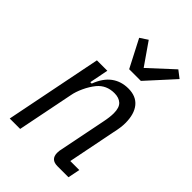

<svg xmlns="http://www.w3.org/2000/svg" viewBox="-227 -868 964 964"><g transform="rotate(45 255.0 -386.5)"><path d="M29 0 132 -516H206L186 -415H196Q218 -473 255.5 -500.5Q293 -528 344 -528Q399 -528 427.5 -493Q456 -458 456 -394Q456 -378 453.5 -360Q451 -342 446 -320L395 -64H459L446 0H368Q319 0 319 -47Q319 -55 320 -62Q321 -69 323 -77L372 -322Q380 -360 380 -388Q380 -428 361.5 -445Q343 -462 311 -462Q254 -462 220 -421Q199 -395 183.5 -361.5Q168 -328 163 -300L103 0ZM278 -599 202 -746 243 -773 325 -655 453 -773 492 -743 361 -599Z"/></g></svg>

Font: IBM Plex Sans Cond
Style: Italic
Weight: 400
Width: 3
Italic angle: -11°
Designer: Mike Abbink, Paul van der Laan, Pieter van Rosmalen
Foundry: Bold Monday
Version: Version 1.3